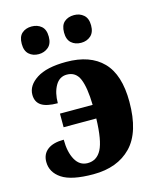

<svg xmlns="http://www.w3.org/2000/svg" viewBox="-114 -837 760 925"><g transform="rotate(-15 265.5 -374.5)"><path d="M65 -688Q65 -724 84 -740.5Q103 -757 132 -757Q161 -757 180.5 -740.5Q200 -724 200 -688Q200 -653 180 -636Q160 -619 132 -619Q103 -619 84 -636Q65 -653 65 -688ZM276 -688Q276 -724 295 -740.5Q314 -757 344 -757Q372 -757 391.5 -740Q411 -723 411 -688Q411 -653 391.5 -636Q372 -619 344 -619Q314 -619 295 -636Q276 -653 276 -688ZM32 -108Q32 -147 60 -168.5Q88 -190 141 -190Q141 -128 162.5 -89.5Q184 -51 224 -51Q270 -51 293 -95Q316 -139 319 -248H156V-316H319Q317 -403 299 -446Q281 -489 236 -489Q199 -489 179 -454Q159 -419 159 -367Q103 -367 77 -384.5Q51 -402 51 -438Q51 -484 101 -516.5Q151 -549 249 -549Q368 -549 431 -484.5Q494 -420 494 -285Q494 -133 425.5 -62.5Q357 8 237 8Q128 8 80 -24Q32 -56 32 -108Z"/></g></svg>

Font: Noto Serif ExtraBold
Style: Regular
Weight: 800
Designer: Monotype Design Team
Foundry: Monotype Imaging Inc.
Version: Version 1.001